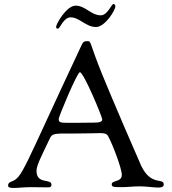

<svg xmlns="http://www.w3.org/2000/svg" viewBox="-20 -928 852 952"><path d="M258 -794C258 -787 264 -786 268 -786C277 -786 295 -842 330 -842C374 -842 406 -794 456 -794C501 -794 552 -878 552 -896C552 -906 546 -908 542 -908C533 -908 513 -852 480 -852C431 -852 404 -900 355 -900C310 -900 258 -810 258 -794ZM20 -8C20 2 31 4 49 4C71 4 96 0 135 0C170 0 202 1 218 1C234 1 235 -5 235 -13C235 -44 161 -12 161 -81C161 -109 189 -161 225 -237C236 -261 240 -266 302 -266H355C420 -266 455 -268 476 -268C509 -268 513 -259 517 -251C538 -213 584 -93 584 -61C584 -23 534 -36 534 -14C534 -2 540 0 582 0C611 0 639 -4 675 -4C703 -4 742 2 765 2C790 2 792 -8 792 -13C792 -49 731 -3 681 -104C673 -120 532 -447 485 -563C421 -722 434 -724 413 -724C397 -724 392 -721 383 -701C86 -69 93 -49 35 -27C26 -24 20 -18 20 -8ZM271 -338C271 -350 363 -570 376 -570C395 -570 487 -348 487 -336C487 -325 474 -320 448 -320C448 -320 397 -319 353 -319H322C280 -319 271 -320 271 -338Z"/></svg>

Font: OFL Sorts Mill Goudy
Style: Regular
Weight: 500
Version: Version 003.000